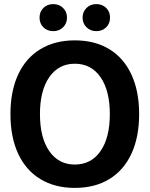

<svg xmlns="http://www.w3.org/2000/svg" viewBox="-20 -907 730 937"><path d="M31 0ZM31 -350Q31 -462 68.5 -543Q106 -624 177 -667Q248 -710 345 -710Q443 -710 513.5 -667Q584 -624 621.5 -543Q659 -462 659 -350Q659 -238 621.5 -157Q584 -76 513.5 -33Q443 10 345 10Q248 10 177 -33Q106 -76 68.5 -157Q31 -238 31 -350ZM516 -350Q516 -465 470.5 -530.5Q425 -596 345 -596Q266 -596 220.5 -530.5Q175 -465 175 -350Q175 -235 220.5 -169.5Q266 -104 345 -104Q425 -104 470.5 -169.5Q516 -235 516 -350ZM173 -821Q173 -850 192 -868.5Q211 -887 240 -887Q269 -887 288 -868Q307 -849 307 -821Q307 -793 288 -774Q269 -755 240 -755Q211 -755 192 -773.5Q173 -792 173 -821ZM383 -821Q383 -849 402 -868Q421 -887 450 -887Q479 -887 498 -868.5Q517 -850 517 -821Q517 -792 498 -773.5Q479 -755 450 -755Q421 -755 402 -774Q383 -793 383 -821Z"/></svg>

Font: Sarabun
Style: Bold
Weight: 700
Designer: Suppakit Chalermlarp | Katatrad Co.,Ltd.
Foundry: Cadson Demak Co.,Ltd.
Version: Version 1.000; ttfautohint (v1.6)